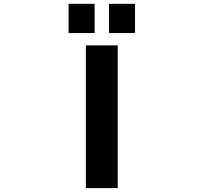

<svg xmlns="http://www.w3.org/2000/svg" viewBox="-20 -966 1040 988"><path d="M421.9 2V-732.4H585.9V2ZM333 -795.9V-946.3H466.8V-795.9ZM541 -795.9V-946.3H674.8V-795.9Z"/></svg>

Font: Gen Shin Gothic Monospace Bold
Style: Bold
Weight: 700
Designer: [Source Han Sans]
Ryoko NISHIZUKA  (kana & ideographs); Paul D. Hunt (Latin, Greek & Cyrillic); Wenlong ZHANG  (bopomofo
Version: Version 1.002.20150607